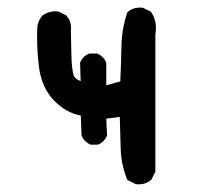

<svg xmlns="http://www.w3.org/2000/svg" viewBox="-20 -480 540 508"><path d="M239.3 -97.2H219.7Q203.1 -104.5 196.3 -120.1L195.8 -121.1L193.8 -174.3Q155.8 -181.2 124 -212.9Q90.8 -246.6 83.5 -300.3Q78.1 -340.8 78.1 -383.3Q78.1 -395 78.6 -407.2V-407.7Q80.6 -425.3 91.8 -438.5Q107.4 -450.2 127 -450.2Q129.9 -450.2 134.3 -449.7L155.8 -439L156.2 -438Q168 -424.8 168 -405.3Q168 -402.3 167.5 -399.4Q168.5 -364.3 168.9 -335.2Q169.4 -306.2 173.3 -286.1Q175.8 -271.5 193.4 -265.6L191.9 -314.5Q199.2 -331.1 214.8 -337.9L215.8 -338.4H237.3Q253.9 -331.1 260.7 -315.4L261.2 -314.5V-254.4L298.3 -264.6Q300.3 -309.6 301.3 -356.9Q302.2 -404.3 316.9 -447.3L317.9 -448.2Q331.1 -460 350.6 -460Q353.5 -460 357.9 -459.5L379.9 -448.7L380.4 -447.3Q392.6 -428.7 392.6 -406.2Q392.6 -397.9 391.1 -389.2V-25.9L380.4 -4.4L379.4 -3.9Q366.2 7.8 346.7 7.8Q343.8 7.8 339.4 7.3L316.9 -3.9Q300.3 -44.9 299.3 -87.9Q298.3 -130.9 296.9 -170.9L261.2 -166L263.2 -121.1Q255.9 -104.5 240.2 -97.7Z"/></svg>

Font: Bakudai
Style: Medium
Weight: 500
Version: Version 1.48